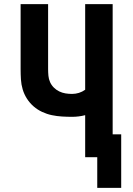

<svg xmlns="http://www.w3.org/2000/svg" viewBox="-20 -755 640 922"><path d="M447 147V0H389V-202Q374 -198 358 -196Q342 -194 326 -194Q302 -194 277.5 -195.5Q253 -197 229 -202Q205 -207 182.5 -217.5Q160 -228 141.5 -244Q123 -260 109.5 -281Q96 -302 89 -325.5Q82 -349 80.5 -373.5Q79 -398 79 -423V-735H211V-423Q211 -407 212.5 -391Q214 -375 220.5 -360.5Q227 -346 238.5 -334.5Q250 -323 264.5 -316Q279 -309 294.5 -306.5Q310 -304 326 -304Q343 -304 359 -309Q375 -314 389 -324V-735H521V-110H562V147Z"/></svg>

Font: Iosevka Extrabold Extended
Style: Regular
Weight: 800
Width: 7
Monospace: yes
Designer: Belleve Invis
Foundry: Belleve Invis
Version: Version 32.5.0; ttfautohint (v1.8.4)